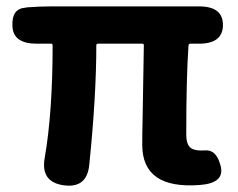

<svg xmlns="http://www.w3.org/2000/svg" viewBox="-20 -580 745 602"><path d="M426 -126Q426 -164 427 -202L431 -438Q431 -443 426 -443H287Q282 -443 282 -438Q282 -280 260 -64Q253 11 180 1Q107 -9 120 -84Q145 -227 145 -438Q145 -443 140 -443H95Q21 -443 19 -498Q16 -553 60 -556L65 -557Q104 -560 144 -560H604Q679 -560 679 -502Q679 -443 604 -443H577Q571 -443 571 -437Q564 -337 564 -158Q564 -129 576.5 -117.5Q589 -106 624 -108.5Q659 -111 672 -59Q685 -6 607 0Q426 14 426 -126Z"/></svg>

Font: Resource Han Rounded JP
Style: Bold
Weight: 700
Designer: Cyano Hao (round all glyphs); Ryoko NISHIZUKA 西塚涼子 (kana, bopomofo & ideographs); Paul D. Hunt (Latin, Greek & Cyrillic)
Foundry: Cyano Hao
Version: 0.990